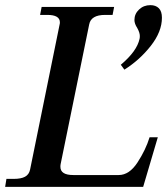

<svg xmlns="http://www.w3.org/2000/svg" viewBox="-36 -727 652 747"><path d="M434 -475Q497 -528 507 -576Q508 -580 508 -587Q508 -600 498 -618Q487 -635 487 -649Q487 -673 505 -690Q523 -707 549 -707Q570 -707 582 -695Q594 -683 594 -658Q594 -604 551 -549Q508 -494 448 -456ZM-11 -31H17Q46 -31 61.5 -39.5Q77 -48 81 -67L196 -632Q197 -635 197 -640Q197 -669 148 -669H120L126 -700H408L402 -669H373Q318 -669 311 -632L200 -89Q199 -85 199 -78Q199 -46 249 -46H426Q467 -46 499 -95Q531 -144 546 -193H578L521 0H-16Z"/></svg>

Font: Taviraj Medium
Style: Italic
Weight: 500
Italic angle: -12°
Designer: Katatrad Team
Foundry: CadsonDemak
Version: Version 1.001